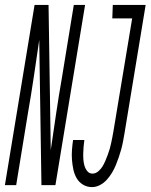

<svg xmlns="http://www.w3.org/2000/svg" viewBox="-60 -755 614 783"><path d="M315 8Q295 8 278.5 -2Q262 -12 252.5 -28.5Q243 -45 239 -64.5Q235 -84 233.5 -103.5Q232 -123 233.5 -143.5Q235 -164 238 -184H284Q282 -171 281 -157.5Q280 -144 279.5 -131Q279 -118 280 -104.5Q281 -91 284.5 -79Q288 -67 296 -57Q304 -47 317 -47Q330 -47 341 -56.5Q352 -66 358.5 -77Q365 -88 370 -100Q375 -112 379.5 -124Q384 -136 387.5 -148Q391 -160 393.5 -172.5Q396 -185 398.5 -197Q401 -209 403 -222L479 -680H398L400 -735H534L448 -213Q445 -196 442 -179.5Q439 -163 434.5 -146.5Q430 -130 424.5 -114Q419 -98 412.5 -82Q406 -66 397 -51Q388 -36 376 -22.5Q364 -9 348 -0.5Q332 8 315 8ZM-40 0 81 -735H138L147 -143Q158 -218 169 -292.5Q180 -367 193 -441L241 -735H287L166 0H109L100 -592Q89 -517 78 -442.5Q67 -368 54 -294L6 0Z"/></svg>

Font: Iosevka SS18 Light
Style: Italic
Weight: 300
Italic angle: -9°
Monospace: yes
Designer: Belleve Invis
Foundry: Belleve Invis
Version: Version 25.1.1; ttfautohint (v1.8.4)